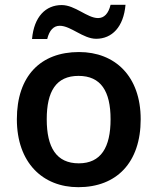

<svg xmlns="http://www.w3.org/2000/svg" viewBox="-20 -767 653 797"><path d="M113 -605H176C185 -642 203 -660 228 -660C274 -660 325 -606 379 -606C445 -606 493 -655 501 -747H439C430 -710 412 -692 387 -692C342 -692 292 -746 236 -746C170 -746 121 -698 113 -605ZM564 -272C564 -451 457 -551 308 -551C148 -551 50 -451 50 -272C50 -92 157 10 305 10C464 10 564 -92 564 -272ZM174 -272C174 -388 213 -452 306 -452C399 -452 439 -388 439 -272C439 -155 399 -89 307 -89C214 -89 174 -155 174 -272Z"/></svg>

Font: Noto Sans Kayah Li SemiBold
Style: Regular
Weight: 600
Designer: Monotype Design Team, Sérgio Martins
Foundry: Monotype Imaging Inc.
Version: Version 2.002